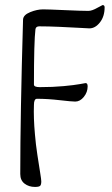

<svg xmlns="http://www.w3.org/2000/svg" viewBox="-20 -453 441 758"><path d="M150 -416Q170 -416 236 -413Q302 -410 329 -410Q343 -410 364 -422L385 -433Q393 -433 393 -424Q393 -388 374.5 -364.5Q356 -341 333 -341Q329 -341 295 -343Q261 -345 215 -347Q169 -349 135 -349Q122 -349 120 -338Q114 -290 114 -119Q114 -109 137 -109Q189 -109 231.5 -113Q274 -117 295.5 -121Q317 -125 318 -125Q326 -125 326 -112Q326 -89 311 -70.5Q296 -52 277 -52Q263 -52 215.5 -57.5Q168 -63 126 -63Q114 -63 114 -39Q112 12 118 78Q121 115 127.5 158Q134 201 138.5 228.5Q143 256 143 263Q143 277 138 281Q133 285 118 285Q94 285 77 272Q60 259 60 234Q60 3 71 -376Q72 -394 99 -405Q126 -416 150 -416Z"/></svg>

Font: EB Garamond SC 12
Style: Regular
Weight: 400
Version: Version 0.016 ; ttfautohint (v0.97) -l 8 -r 50 -G 200 -x 0 -